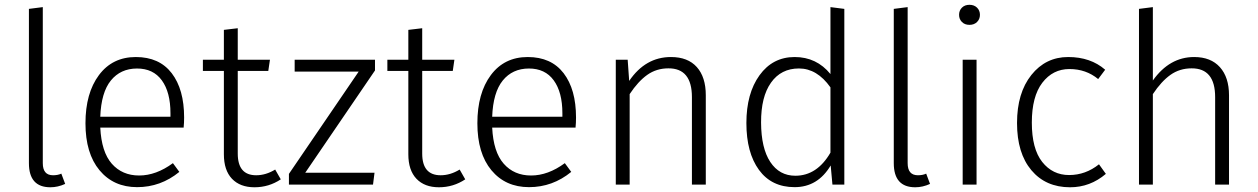

<svg xmlns="http://www.w3.org/2000/svg" viewBox="-20 -773 5268 804"><path d="M159.2 -89.8Q159.2 -39.1 202.1 -39.1Q222.2 -39.1 236.8 -45.9L252.9 -2.9Q222.2 11.2 190.9 11.2Q101.1 11.2 101.1 -89.8V-735.8L159.2 -743.2Z M693.8 -284.2V-298.8Q693.8 -386.7 657.7 -436.5Q621.6 -486.3 553.2 -486.1Q484.9 -485.8 444.3 -436Q403.8 -386.2 399.9 -284.2ZM751 -280.8Q751 -258.8 749 -238.8H399.9Q404.8 -136.7 448.2 -87.4Q491.7 -38.1 562.7 -38.1Q633.8 -38.1 704.1 -89.8L731 -53.2Q652.8 10.7 554.2 10.7Q455.6 10.7 396.7 -60.1Q337.9 -130.9 337.9 -256.8Q337.9 -382.8 394.3 -458.5Q450.7 -534.2 548.8 -534.2Q647 -534.2 699 -466.6Q751 -398.9 751 -280.8Z M917.5 -127V-476.1H829.6V-522.9H917.5V-647.9L975.6 -654.8V-522.9H1110.4L1103.5 -476.1H975.6V-129.9Q975.6 -39.1 1052.7 -39.1Q1093.3 -39.1 1132.3 -63L1155.8 -22Q1106 11.2 1045.7 11.2Q985.4 11.2 951.4 -24.4Q917.5 -60.1 917.5 -127Z M1189.9 0V-44.9L1481.9 -473.1H1213.9V-522.9H1550.3V-478L1258.3 -49.8H1548.3L1542 0Z M1689.9 -127V-476.1H1602.1V-522.9H1689.9V-647.9L1748 -654.8V-522.9H1882.8L1876 -476.1H1748V-129.9Q1748 -39.1 1825.2 -39.1Q1865.7 -39.1 1904.8 -63L1928.2 -22Q1878.4 11.2 1818.1 11.2Q1757.8 11.2 1723.9 -24.4Q1689.9 -60.1 1689.9 -127Z M2335 -284.2V-298.8Q2335 -386.7 2298.8 -436.5Q2262.7 -486.3 2194.3 -486.1Q2126 -485.8 2085.4 -436Q2044.9 -386.2 2041 -284.2ZM2392.1 -280.8Q2392.1 -258.8 2390.1 -238.8H2041Q2045.9 -136.7 2089.4 -87.4Q2132.8 -38.1 2203.9 -38.1Q2274.9 -38.1 2345.2 -89.8L2372.1 -53.2Q2293.9 10.7 2195.3 10.7Q2096.7 10.7 2037.8 -60.1Q1979 -130.9 1979 -256.8Q1979 -382.8 2035.4 -458.5Q2091.8 -534.2 2189.9 -534.2Q2288.1 -534.2 2340.1 -466.6Q2392.1 -398.9 2392.1 -280.8Z M2789.6 -534.2Q2860.4 -534.2 2897.9 -492.2Q2935.5 -450.2 2935.5 -374V0H2877.4V-366.2Q2877.4 -487.3 2778.8 -486.8Q2729 -486.8 2690.4 -459.5Q2651.9 -432.1 2616.7 -378.9V0H2558.6V-522.9H2608.4L2614.7 -434.1Q2682.6 -534.2 2789.6 -534.2Z M3310.5 -37.1Q3401.4 -37.1 3457.5 -133.8V-407.2Q3401.4 -486.3 3325.7 -486.3Q3250.5 -486.3 3208.5 -426.8Q3166.5 -367.7 3167 -259.8Q3167.5 -152.3 3205.6 -94.7Q3243.7 -37.1 3310.5 -37.1ZM3515.6 0H3465.8L3458.5 -80.1Q3404.3 10.7 3307.6 10.7Q3210.9 10.7 3158.2 -61.5Q3105.5 -133.8 3105.5 -257.8Q3105.5 -381.8 3160.6 -458Q3215.8 -534.2 3307.6 -534.2Q3399.4 -534.2 3457.5 -462.9V-743.2L3515.6 -735.8Z M3780.8 -89.8Q3780.8 -39.1 3823.7 -39.1Q3843.8 -39.1 3858.4 -45.9L3874.5 -2.9Q3843.8 11.2 3812.5 11.2Q3722.7 11.2 3722.7 -89.8V-735.8L3780.8 -743.2Z M4069.3 0H4011.2V-522.9H4069.3ZM4008.1 -741Q4020 -752.9 4039.6 -752.9Q4059.1 -752.9 4071.3 -741Q4083.5 -729 4083.5 -710.9Q4083.5 -692.9 4071.3 -680.9Q4059.1 -668.9 4039.6 -668.9Q4020 -668.9 4008.1 -680.9Q3996.1 -692.9 3996.1 -710.9Q3996.1 -729 4008.1 -741Z M4607.9 -481 4578.6 -441.9Q4527.8 -483.9 4458.3 -483.9Q4388.7 -483.9 4344.7 -426.5Q4300.8 -369.1 4300.8 -259.5Q4300.8 -149.9 4344.2 -95Q4387.7 -40 4456.8 -40Q4525.9 -40 4582 -85L4610.8 -44.9Q4544.9 11.2 4460.9 11.2Q4358.9 11.2 4298.8 -60.3Q4238.8 -131.8 4238.8 -257.8Q4238.8 -383.8 4298.8 -459Q4358.9 -534.2 4452.9 -534.2Q4546.9 -534.2 4607.9 -481Z M4980.5 -534.2Q5050.3 -534.2 5088.4 -491.7Q5126.5 -449.2 5126.5 -374V0H5068.4V-366.2Q5068.4 -487.3 4969.7 -486.8Q4919.9 -486.8 4881.3 -459.5Q4842.8 -432.1 4807.6 -378.9V0H4749.5V-735.8L4807.6 -743.2V-436Q4877.4 -534.2 4980.5 -534.2Z"/></svg>

Font: FiraSans-Light
Style: Regular
Weight: 300
Designer: Carrois Corporate & Edenspiekermann AG
Foundry: Carrois Corporate GbR & Edenspiekermann AG
Version: Version 3.106;PS 003.106;hotconv 1.0.70;makeotf.lib2.5.58329